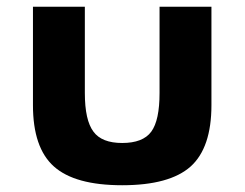

<svg xmlns="http://www.w3.org/2000/svg" viewBox="-20 -532 724 568"><path d="M341.5 16C435 16 502.5 -2.5 544 -39.5C585 -76.5 605.5 -137 605.5 -221V-512H452V-257C452 -203 444 -165 427.5 -142.5C411 -120 382 -109 341.5 -109C301.5 -109 273 -120 256.5 -142.5C239.5 -165 231 -203 231 -257V-512H77.5V-221C77.5 -137 98 -76.5 139.5 -39.5C181 -2.5 248 16 341.5 16Z"/></svg>

Font: Spartan
Style: Bold
Weight: 700
Designer: Matt Bailey, Mirko Velimirovic
Foundry: Matt Bailey
Version: Version 1.003